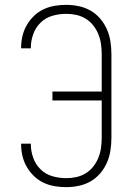

<svg xmlns="http://www.w3.org/2000/svg" viewBox="-20 -763 540 791"><path d="M253 8Q229 8 205 4Q181 0 159 -10.5Q137 -21 119.5 -38Q102 -55 90 -76Q78 -97 72.5 -120.5Q67 -144 67 -168Q67 -169 67 -169.5Q67 -170 67 -171H107Q107 -170 107 -169.5Q107 -169 107 -169Q107 -140 117 -112.5Q127 -85 147.5 -65Q168 -45 196 -37Q224 -29 253 -29Q274 -29 294.5 -33.5Q315 -38 333 -49Q351 -60 364 -76.5Q377 -93 385 -112.5Q393 -132 396 -153Q399 -174 399 -195V-349H196V-386H399V-540Q399 -561 396 -582Q393 -603 385 -622.5Q377 -642 364 -658.5Q351 -675 333 -686Q315 -697 294.5 -701.5Q274 -706 253 -706Q224 -706 196 -698Q168 -690 147.5 -670Q127 -650 117 -622.5Q107 -595 107 -566Q107 -566 107 -565.5Q107 -565 107 -564H67Q67 -565 67 -565.5Q67 -566 67 -567Q67 -591 72.5 -614.5Q78 -638 90 -659Q102 -680 119.5 -697Q137 -714 159 -724.5Q181 -735 205 -739Q229 -743 253 -743Q279 -743 305 -737.5Q331 -732 353.5 -719Q376 -706 393 -686Q410 -666 420.5 -642Q431 -618 435 -592Q439 -566 439 -540V-195Q439 -169 435 -143Q431 -117 420.5 -93Q410 -69 393 -49Q376 -29 353.5 -16Q331 -3 305 2.5Q279 8 253 8Z"/></svg>

Font: Zed Sans Extralight
Style: Regular
Weight: 200
Designer: Belleve Invis
Foundry: Belleve Invis
Version: Version 1.0.0; ttfautohint (v1.8.4)